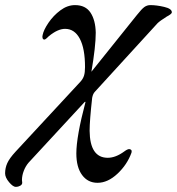

<svg xmlns="http://www.w3.org/2000/svg" viewBox="-140 -441 693 752"><path d="M-120 238Q-120 217 -111.5 198Q-103 179 -79 153L175 -121Q185 -132 189 -144.5Q193 -157 193 -178Q193 -251 172.5 -289.5Q152 -328 115 -328Q86 -328 51 -299Q48 -296 42.5 -291Q37 -286 34 -286Q29 -286 27 -291Q25 -296 27 -304Q31 -324 50 -352Q69 -380 96.5 -400.5Q124 -421 154 -421Q195 -421 214.5 -391.5Q234 -362 235 -313Q235 -259 218 -160L396 -382Q415 -406 425.5 -413.5Q436 -421 449 -421Q473 -421 503 -414Q533 -407 533 -393Q533 -389 527 -384.5Q521 -380 513 -376Q486 -359 477 -350L232 -82Q224 -74 221 -58Q211 32 211 71Q212 177 282 177Q313 177 347 152Q359 143 366 143Q371 143 374 146.5Q377 150 375 157Q358 204 320 239.5Q282 275 242 275Q204 275 181.5 244.5Q159 214 159 160Q159 94 195 -42H192L-28 196Q-40 210 -47 228.5Q-54 247 -54 264L-53 274V275Q-53 282 -61 286.5Q-69 291 -78 291Q-89 291 -104.5 272.5Q-120 254 -120 238Z"/></svg>

Font: EB Garamond Medium
Style: Italic
Weight: 500
Italic angle: -17.2°
Designer: Georg Duffner and Octavio Pardo
Foundry: Georg Duffner
Version: Version 1.000